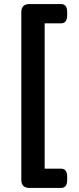

<svg xmlns="http://www.w3.org/2000/svg" viewBox="-20 -788 390 946"><path d="M125 138Q85 138 85 98V-728Q85 -768 125 -768H281Q311 -768 311 -728V-713Q311 -673 281 -673H200V43H281Q311 43 311 83V98Q311 138 281 138Z"/></svg>

Font: Asap Expanded
Style: Bold
Weight: 700
Width: 7
Designer: Pablo Cosgaya
Foundry: Omnibus-Type
Version: Version 3.001; ttfautohint (v1.8.4.7-5d5b)